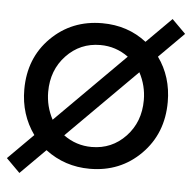

<svg xmlns="http://www.w3.org/2000/svg" viewBox="-55 -629 728 728"><g transform="rotate(5 309.0 -265.0)"><path d="M625 -529 530 -434Q582 -362 582 -266Q582 -146 503.5 -67Q425 12 309 12Q214 12 140 -44L45 51L-7 -1L89 -97Q36 -171 36 -266Q36 -386 114.5 -464Q193 -542 309 -542Q406 -542 478 -486L573 -581ZM127 -265Q127 -210 153 -161L416 -424Q368 -459 309 -459Q232 -459 179.5 -403.5Q127 -348 127 -265ZM491 -265Q491 -320 465 -369L202 -106Q250 -71 309 -71Q386 -71 438.5 -126.5Q491 -182 491 -265Z"/></g></svg>

Font: Plus Jakarta Display
Style: Regular
Weight: 400
Designer: Gumpita Rahayu
Foundry: Tokotype Studio
Version: Version 1.000;hotconv 1.0.109;makeotfexe 2.5.65596